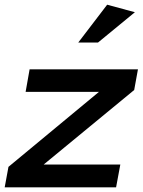

<svg xmlns="http://www.w3.org/2000/svg" viewBox="-54 -797 607 817"><path d="M517 -414 533 -502H72L55 -406H367L-18 -87L-34 0H440L458 -97H132ZM279 -616H363L520 -745L402 -777Z"/></svg>

Font: Geom Medium
Style: Italic
Weight: 500
Italic angle: -10°
Version: Version 1.102